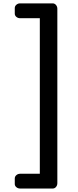

<svg xmlns="http://www.w3.org/2000/svg" viewBox="-20 -946 457 1123"><path d="M315.4 -895Q315.4 -907.7 307.4 -917Q299.3 -926.3 288.1 -926.3H97.7Q85 -926.3 75.7 -918.2Q66.4 -910.2 66.4 -898.9V-866.2Q66.4 -855 75.7 -847.2Q85 -839.4 97.7 -839.4H212.9V70.3H97.7Q85 70.3 75.7 78.4Q66.4 86.4 66.4 97.7V129.9Q66.4 141.1 75.7 148.9Q85 156.7 97.7 156.7H288.6Q299.8 156.7 307.6 147.5Q315.4 138.2 315.4 125.5Z"/></svg>

Font: Capriola
Style: Regular
Weight: 400
Designer: Viktoriya Grabowska
Foundry: Viktoriya Grabowska
Version: Version 1.007